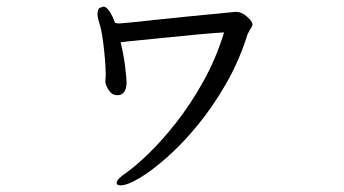

<svg xmlns="http://www.w3.org/2000/svg" viewBox="-20 -510 1040 581"><path d="M696 -474Q711 -474 727.5 -459.5Q744 -445 744 -436Q744 -432 741.5 -428Q739 -424 735 -418Q735 -417 732 -412Q729 -407 729 -406Q704 -326 664 -256.5Q624 -187 577.5 -130.5Q531 -74 485 -33.5Q439 7 402 29Q365 51 344 51Q338 51 335 48Q333 47 333 43Q333 32 363 12Q390 -7 430 -45.5Q470 -84 513.5 -139.5Q557 -195 595.5 -264Q634 -333 658 -412Q624 -410 576 -405.5Q528 -401 480 -396Q432 -391 395 -387.5Q358 -384 345 -382Q355 -341 359 -305.5Q363 -270 363 -262Q363 -233 348 -225Q346 -223 343 -223Q340 -222 335 -222Q319 -222 309.5 -236.5Q300 -251 299 -261V-266Q299 -271 299.5 -276Q300 -281 300 -285Q300 -291 299 -310Q298 -329 295.5 -353.5Q293 -378 289.5 -401Q286 -424 281 -438Q280 -443 277.5 -451.5Q275 -460 275 -467Q275 -484 284 -487Q293 -490 293 -490Q302 -490 311.5 -475.5Q321 -461 328 -441Q331 -440 334 -439.5Q337 -439 340 -439Q345 -439 375.5 -442Q406 -445 450.5 -450Q495 -455 542.5 -459.5Q590 -464 630.5 -468Q671 -472 691 -474Z"/></svg>

Font: Moon Stars Kai T HW
Style: Regular
Weight: 400
Designer: GuiWonder
Version: Version 1.101